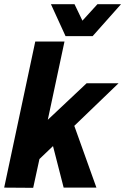

<svg xmlns="http://www.w3.org/2000/svg" viewBox="-25 -899 600 920"><path d="M134 1 -5 0 144 -700H284L204 -325L390 -500H543L331 -296L437 0H280L229 -199L164 -137ZM555 -879 419 -726H289L219 -879H332L370 -800L442 -879Z"/></svg>

Font: Epunda Sans
Style: Bold Italic
Weight: 700
Italic angle: -12.0243°
Designer: Simon Atzbach
Foundry: typofactur
Version: Version 2.204; ttfautohint (v1.8.4.7-5d5b)